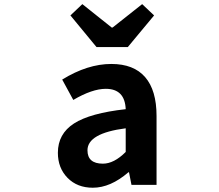

<svg xmlns="http://www.w3.org/2000/svg" viewBox="-20 -878 1040 912"><path d="M420.9 13.7Q346.7 13.7 300.8 -33.2Q254.9 -80.1 254.9 -152.3Q254.9 -242.2 331.5 -291.5Q408.2 -340.8 577.1 -359.4Q573.2 -456.1 482.4 -456.1Q418 -456.1 328.1 -403.3L275.4 -500Q395.5 -574.2 508.8 -574.2Q615.2 -574.2 669.4 -511.7Q723.6 -449.2 723.6 -327.1V0H604.5L592.8 -59.6H589.8Q504.9 13.7 420.9 13.7ZM468.8 -100.6Q521.5 -100.6 577.1 -156.2V-268.6Q395.5 -245.1 395.5 -164.1Q395.5 -100.6 468.8 -100.6ZM438.5 -654.3 314.5 -804.7 371.1 -858.4 510.7 -747.1H514.6L655.3 -858.4L711.9 -804.7L586.9 -654.3Z"/></svg>

Font: GenEi Gothic M Regular
Style: Bold
Weight: 700
Designer: o_tamon (Modified); [Source Han Sans]
Ryoko NISHIZUKA  (kana & ideographs); Paul D. Hunt (Latin, Greek & Cyrillic); Wenl
Version: Version 1.1a;Original Version 1.004